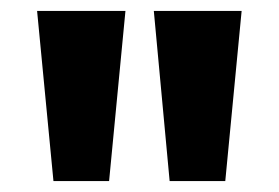

<svg xmlns="http://www.w3.org/2000/svg" viewBox="-20 -749 511 352"><path d="M180 -417H78L48 -729H210ZM393 -417H291L262 -729H423Z"/></svg>

Font: Outfit Extra Bold
Style: Regular
Weight: 800
Designer: Rodrigo Fuenzalida
Foundry: fragTYPE
Version: Version 1.000